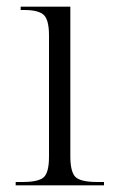

<svg xmlns="http://www.w3.org/2000/svg" viewBox="-20 -556 342 576"><path d="M27 0V-10H47Q96 -10 111.5 -24.5Q127 -39 127 -86V-450Q127 -496 111.5 -511Q96 -526 52 -526H42V-536H191V-88Q191 -40 206.5 -25Q222 -10 272 -10H292V0Z"/></svg>

Font: Noto Serif Display Light
Style: Regular
Weight: 300
Designer: Monotype Design Team
Foundry: Monotype Imaging Inc.
Version: Version 2.009